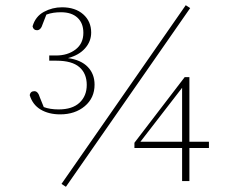

<svg xmlns="http://www.w3.org/2000/svg" viewBox="-20 -695 900 737"><path d="M233 22 216 11 693 -675 710 -664ZM169 -482H195Q240 -482 270 -505Q300 -528 300 -569Q300 -606 277.5 -627Q255 -648 214 -648Q199 -648 185.5 -646Q172 -644 158 -639L144 -603Q137 -579 122 -579Q108 -579 105 -594Q116 -632 148.5 -649.5Q181 -667 218 -667Q269 -667 299.5 -640Q330 -613 330 -570Q330 -536 306.5 -509.5Q283 -483 241 -472Q291 -465 317 -438Q343 -411 343 -370Q343 -319 305.5 -287.5Q268 -256 211 -256Q167 -256 136 -274.5Q105 -293 94 -330Q97 -345 112 -345Q126 -345 133 -321L148 -284Q172 -275 205 -275Q258 -275 285.5 -301Q313 -327 313 -369Q313 -413 284.5 -437.5Q256 -462 197 -462H169ZM496 -127V-147L689 -399H707V-151H782V-127H707V0H679V-127ZM519 -151H679V-358Z"/></svg>

Font: Source Serif Pro ExtraLight
Style: Regular
Weight: 200
Designer: Frank Grießhammer
Foundry: Adobe Systems Incorporated
Version: Version 3.001;hotconv 1.0.111;makeotfexe 2.5.65597